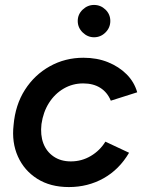

<svg xmlns="http://www.w3.org/2000/svg" viewBox="-20 -746 588 778"><path d="M259 12Q184 12 131 -21.5Q78 -55 52.5 -112Q27 -169 35 -239Q42 -321 81 -382Q120 -443 182 -477.5Q244 -512 318 -512Q373 -512 417.5 -494Q462 -476 493 -445Q524 -414 536 -372L429 -338Q415 -372 386.5 -390Q358 -408 317 -408Q274 -408 238 -387Q202 -366 178.5 -329Q155 -292 148 -243Q143 -199 155.5 -165.5Q168 -132 197 -112Q226 -92 267 -92Q311 -92 348 -114Q385 -136 407 -172L503 -127Q463 -59 399.5 -23.5Q336 12 259 12ZM361 -595Q335 -595 315 -614.5Q295 -634 295 -661Q295 -688 315 -707Q335 -726 361 -726Q388 -726 407.5 -707Q427 -688 427 -661Q427 -634 407.5 -614.5Q388 -595 361 -595Z"/></svg>

Font: Figtree SemiBold
Style: Italic
Weight: 600
Italic angle: -9.5°
Foundry: Erik Kennedy
Version: Version 2.001;gftools[0.9.30]